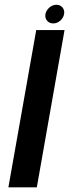

<svg xmlns="http://www.w3.org/2000/svg" viewBox="-20 -804 316 824"><path d="M16 0H138L257 -675H135.5ZM208.5 -703.5Q225 -703.5 238.5 -715.2Q252 -727 255 -743.5Q258 -760 248.2 -771.8Q238.5 -783.5 222 -783.5Q205.5 -783.5 192 -771.8Q178.5 -760 175 -743.5Q172 -727 182 -715.2Q192 -703.5 208.5 -703.5Z"/></svg>

Font: Anybody UltraCondensed Thin Medium
Style: Italic
Weight: 500
Italic angle: -10°
Version: Version 1.111